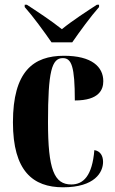

<svg xmlns="http://www.w3.org/2000/svg" viewBox="-20 -786 488 816"><path d="M199 -606H287C318 -651 367 -718 401 -756V-766H392C352 -740 287 -698 243 -662C198 -698 134 -740 94 -766H85V-756C119 -718 168 -651 199 -606ZM248 10C383 10 418 -54 418 -98C418 -123 407 -144 381 -148C372 -38 334 -2 283 -2C210 -2 184 -66 184 -267C184 -483 200 -539 247 -539C284 -539 298 -504 298 -359C402 -359 419 -406 419 -441C419 -502 370 -549 252 -549C122 -549 35 -483 35 -266C35 -59 120 10 248 10Z"/></svg>

Font: Noto Serif Display Condensed Extra
Style: Regular
Weight: 800
Width: 3
Designer: Monotype Design Team
Foundry: Monotype Imaging Inc.
Version: Version 1.900